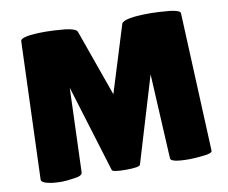

<svg xmlns="http://www.w3.org/2000/svg" viewBox="-77 -798 1061 895"><g transform="rotate(-10 453.5 -350.0)"><path d="M750 1Q661 1 661 -19L640 -420L518 -14Q514 -2 450 -2Q386 -2 384 -13L258 -424L244 -25Q242 -9 206 -5Q168 1 145 1Q120 1 97 -2Q73 -6 61 -12Q49 -18 50 -27L73 -677Q73 -701 195 -701Q225 -701 283 -696Q335 -690 341 -674L453 -359L551 -675Q560 -701 689 -701Q720 -701 778 -696Q829 -690 829 -676L858 -20Q858 -8 819 -4Q776 1 750 1Z"/></g></svg>

Font: FC Lilita One
Style: Regular
Weight: 400
Designer: Juan Montoreano
Foundry: Juan Montoreano
Version: Version 1.002